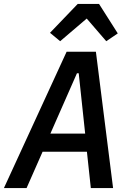

<svg xmlns="http://www.w3.org/2000/svg" viewBox="-41 -963 661 983"><path d="M538 0 450 -698H300L-21 0H95L177 -186H404L424 0ZM395 -279H217L353 -588H362ZM357 -943 215 -795 267 -752 403 -868 503 -752 562 -792 466 -943Z"/></svg>

Font: IBM Mono Medium
Style: Italic
Weight: 500
Italic angle: -9°
Monospace: yes
Designer: Mike Abbink, Paul van der Laan, Pieter van Rosmalen
Foundry: Bold Monday
Version: Version 2.3